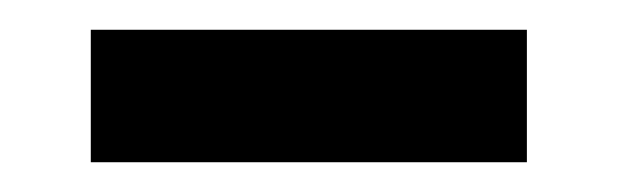

<svg xmlns="http://www.w3.org/2000/svg" viewBox="-20 -680 415 129"><path d="M41 -571V-660H334V-571Z"/></svg>

Font: Frank Ruhl Libre Black
Style: Regular
Weight: 900
Designer: Yanek Iontef
Foundry: Fontef
Version: Version 6.004